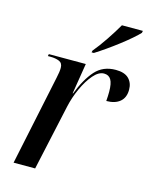

<svg xmlns="http://www.w3.org/2000/svg" viewBox="-114 -829 705 903"><g transform="rotate(15 238.5 -378.0)"><path d="M133 -438Q140 -469 140 -488Q140 -511 122.5 -518.5Q105 -526 79 -526H67L69 -536H249L225 -387H227Q256 -462 293.5 -504Q331 -546 393 -546Q436 -546 456.5 -525.5Q477 -505 477 -472Q477 -433 453 -413Q429 -393 387 -393Q388 -406 388.5 -417Q389 -428 389 -438Q389 -479 378 -497Q367 -515 344 -515Q318 -515 292.5 -485.5Q267 -456 246.5 -411Q226 -366 216 -320L146 0H41ZM263 -605Q289 -636 317.5 -678.5Q346 -721 366 -756H468L466 -746Q454 -733 431.5 -713.5Q409 -694 381 -672.5Q353 -651 324.5 -631Q296 -611 272 -596H261Z"/></g></svg>

Font: Noto Serif Display SemiCondensed Medium
Style: Italic
Weight: 500
Width: 4
Italic angle: -12°
Designer: Monotype Design Team
Foundry: Monotype Imaging Inc.
Version: Version 2.009